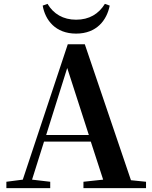

<svg xmlns="http://www.w3.org/2000/svg" viewBox="-20 -974 786 994"><path d="M201 -945C214 -870 267 -800 374 -800C481 -800 533 -870 548 -945L523 -954C491 -902 442 -872 374 -872C307 -872 257 -902 226 -954ZM328 -622 440 -275H219ZM412 0H736V-33L658 -41L419 -745H331L98 -44L13 -33V0H240V-33L146 -44L208 -241H450L514 -44L412 -33Z"/></svg>

Font: Noto Serif CJK HK
Style: Bold
Weight: 700
Designer: Ryoko NISHIZUKA 西塚涼子 (kana & ideographs); Frank Grießhammer (Latin, Greek & Cyrillic); Wenlong ZHANG 张文龙 (bopomofo); San
Foundry: Adobe
Version: Version 2.001;hotconv 1.1.0;makeotfexe 2.6.0